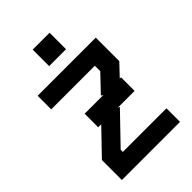

<svg xmlns="http://www.w3.org/2000/svg" viewBox="-261 -1014 1121 1121"><g transform="rotate(-45 300.0 -453.0)"><path d="M60 -695.5V-583.5H420V-538.5L322 -435.5L334 -427.5H180V-315.5H205L60 -165V0H540V-112H180V-130L353 -309.5L343.5 -315.5H480.5V-427.5H470L540 -501.5V-695.5ZM230 -770.5V-906.5H369.5V-770.5Z"/></g></svg>

Font: Kode
Style: Regular
Weight: 400
Monospace: yes
Designer: Isa Ozler
Foundry: Kadena LLC
Version: Version 1.000;gftools[0.9.28]